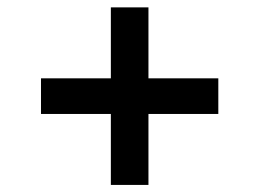

<svg xmlns="http://www.w3.org/2000/svg" viewBox="-20 -551 710 526"><path d="M283.7 -44.4V-530.8H386.7V-44.4ZM92.3 -238.8V-336.4H578.1V-238.8Z"/></svg>

Font: Inter Cardless
Style: Medium
Weight: 500
Designer: Rasmus Andersson
Foundry: rsms
Version: Version 4.001;git-9221beed3